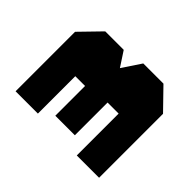

<svg xmlns="http://www.w3.org/2000/svg" viewBox="-108 -819 639 639"><g transform="rotate(-45 211.5 -500.0)"><path d="M327 -300H26V-405H223V-457H69V-549H209V-595H33V-700H313L385 -630V-543L333 -509L399 -465V-370Z"/></g></svg>

Font: Tektur SemiCondensed ExtraBold
Style: Regular
Weight: 800
Width: 4
Designer: Adam Jagosz
Foundry: Adam Jagosz
Version: Version 1.005;gftools[0.9.30]